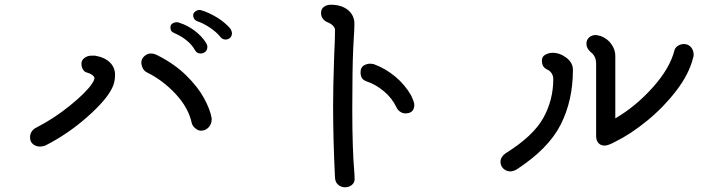

<svg xmlns="http://www.w3.org/2000/svg" viewBox="-20 -788 3040 811"><path d="M790 -268Q776 -333 722 -391Q668 -449 601 -482Q589 -488 583 -500Q577 -512 577 -524Q577 -539 589.5 -550.5Q602 -562 617 -562Q630 -562 644 -555Q716 -519 766 -470Q816 -421 842 -373Q868 -325 874 -289V-283Q874 -264 861 -250Q848 -236 829 -236Q817 -236 805 -246Q793 -256 790 -268ZM107 -208Q107 -237 137 -251Q209 -288 275.5 -342Q342 -396 366 -431Q379 -449 379 -458Q376 -474 343 -483Q334 -487 329 -497Q324 -507 324 -519Q324 -534 337 -543.5Q350 -553 367 -553H381Q422 -546 444 -524.5Q466 -503 466 -472Q466 -441 454 -417Q430 -366 348.5 -294Q267 -222 173 -174Q161 -169 148 -169Q132 -169 119.5 -179Q107 -189 107 -208ZM911 -632Q894 -653 867 -671Q840 -689 817 -697Q796 -703 796 -725Q796 -732 803.5 -738.5Q811 -745 821 -746Q827 -746 829 -745Q863 -735 897 -714Q931 -693 953 -667Q958 -660 960 -649Q960 -636 952 -628.5Q944 -621 933 -621Q919 -621 911 -632ZM803 -577Q791 -599 768 -617.5Q745 -636 721 -646Q709 -651 704.5 -656.5Q700 -662 700 -673Q700 -683 708 -688.5Q716 -694 727 -694Q736 -694 740 -691Q772 -681 802.5 -658Q833 -635 851 -606Q856 -598 856 -590Q856 -577 847.5 -569.5Q839 -562 827 -562Q811 -562 803 -577Z M1395 -38Q1387 -200 1387 -342Q1387 -416 1391 -536L1392 -564Q1395 -620 1395 -661Q1395 -672 1385 -681Q1375 -690 1361 -695Q1350 -700 1343 -710Q1336 -720 1336 -733Q1336 -750 1348 -759Q1360 -768 1377 -768Q1423 -768 1450 -745.5Q1477 -723 1477 -688Q1477 -663 1474 -621L1472 -583Q1468 -496 1468 -326Q1468 -157 1477 -55Q1478 -45 1478 -32Q1478 -17 1466.5 -7Q1455 3 1437 3Q1421 3 1408.5 -7.5Q1396 -18 1395 -38ZM1655 -334Q1636 -374 1601 -403Q1566 -432 1529 -444Q1515 -449 1509 -458Q1503 -467 1503 -483Q1503 -501 1514 -509.5Q1525 -518 1542 -519Q1549 -519 1559 -517Q1608 -499 1649.5 -464.5Q1691 -430 1717 -384Q1721 -376 1725.5 -364Q1730 -352 1730 -346Q1730 -309 1692 -309Q1681 -309 1670.5 -316Q1660 -323 1655 -334Z M2910 -559Q2910 -549 2908 -545Q2891 -476 2837.5 -406Q2784 -336 2714.5 -279Q2645 -222 2580 -190Q2549 -173 2534 -173Q2518 -173 2508 -183.5Q2498 -194 2498 -215V-519Q2498 -551 2475 -568Q2457 -584 2457 -603Q2457 -620 2468.5 -630Q2480 -640 2496 -640Q2500 -640 2507.5 -638Q2515 -636 2517 -636Q2546 -625 2562.5 -601.5Q2579 -578 2579 -553V-288Q2665 -338 2737.5 -419Q2810 -500 2829 -576Q2832 -587 2843.5 -594.5Q2855 -602 2869 -602Q2886 -602 2897.5 -590Q2909 -578 2910 -559ZM2400 -493Q2400 -364 2348.5 -262Q2297 -160 2162 -72Q2157 -69 2149 -66.5Q2141 -64 2137 -64Q2118 -64 2106 -76Q2094 -88 2094 -104Q2094 -115 2100 -124.5Q2106 -134 2115 -140Q2232 -213 2274.5 -289Q2317 -365 2317 -454Q2317 -467 2310.5 -477.5Q2304 -488 2294 -493Q2280 -499 2274.5 -508.5Q2269 -518 2269 -533Q2269 -549 2283.5 -557Q2298 -565 2314 -565Q2345 -565 2372.5 -544Q2400 -523 2400 -493Z"/></svg>

Font: Tsukimi Rounded Medium
Style: Regular
Weight: 500
Designer: Takashi Funayama
Foundry: Takashi Funayama
Version: Version 1.032; ttfautohint (v1.8.3)